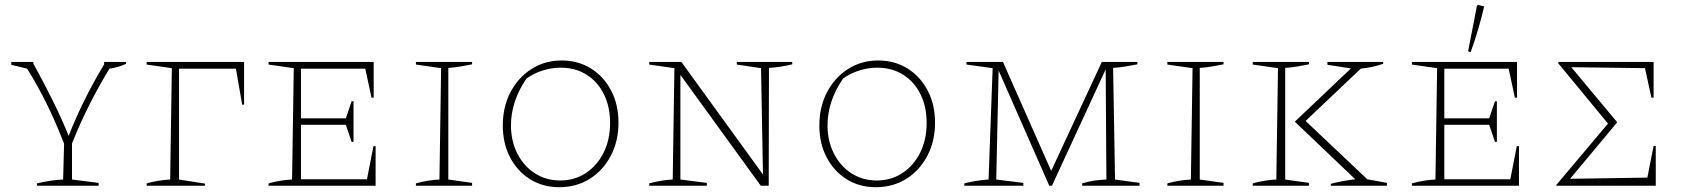

<svg xmlns="http://www.w3.org/2000/svg" viewBox="-20 -774 7025 800"><path d="M134 0V-10Q164 -17 191 -21Q218 -25 243 -26L247 -175Q214 -261 176 -338.5Q138 -416 93 -488L27 -504V-516H119V-509Q163 -429 200 -354.5Q237 -280 266 -208Q293 -277 330 -352.5Q367 -428 414 -506V-516H505V-508Q473 -493 436 -488Q390 -412 351 -334.5Q312 -257 280 -176V-26L391 -12V0Z M591 0V-10Q616 -17 641 -21Q666 -25 689 -26L696 -490L591 -505V-516H997V-338H989L963 -488H726V-26L834 -9V0Z M1536 -165H1545V0H1099V-10Q1124 -17 1149 -21Q1174 -25 1197 -26L1204 -490L1099 -505V-516H1537V-367H1528L1502 -488H1234V-281H1421L1445 -352H1453V-183H1445L1421 -254H1234V-27H1509Z M1713 0V-10Q1738 -17 1763 -21Q1788 -25 1811 -26L1818 -490L1713 -505V-516H1947V-506Q1927 -502 1901.5 -497.5Q1876 -493 1848 -491V-26L1947 -12V0Z M2310 6Q2242 6 2189 -27Q2136 -60 2105.5 -118Q2075 -176 2075 -251Q2075 -329 2107 -390Q2139 -451 2194.5 -486.5Q2250 -522 2320 -522Q2389 -522 2442.5 -488.5Q2496 -455 2526.5 -396.5Q2557 -338 2557 -263Q2557 -186 2525 -125Q2493 -64 2437.5 -29Q2382 6 2310 6ZM2314 -22Q2374 -22 2421 -53Q2468 -84 2495 -138Q2522 -192 2522 -262Q2522 -329 2496.5 -381Q2471 -433 2424.5 -462.5Q2378 -492 2316 -492Q2279 -492 2242 -480.5Q2205 -469 2174 -447Q2142 -401 2125.5 -351.5Q2109 -302 2109 -252Q2109 -187 2135.5 -134.5Q2162 -82 2208.5 -52Q2255 -22 2314 -22Z M3050 -516H3281V-506Q3253 -499 3231 -496Q3209 -493 3184 -491L3183 0H3150L2815 -462V-26L2925 -12V0H2685V-10Q2711 -17 2735.5 -21Q2760 -25 2783 -26L2790 -490L2685 -505V-516H2819L3159 -47L3151 -490L3050 -505Z M3629 6Q3561 6 3508 -27Q3455 -60 3424.5 -118Q3394 -176 3394 -251Q3394 -329 3426 -390Q3458 -451 3513.5 -486.5Q3569 -522 3639 -522Q3708 -522 3761.5 -488.5Q3815 -455 3845.5 -396.5Q3876 -338 3876 -263Q3876 -186 3844 -125Q3812 -64 3756.5 -29Q3701 6 3629 6ZM3633 -22Q3693 -22 3740 -53Q3787 -84 3814 -138Q3841 -192 3841 -262Q3841 -329 3815.5 -381Q3790 -433 3743.5 -462.5Q3697 -492 3635 -492Q3598 -492 3561 -480.5Q3524 -469 3493 -447Q3461 -401 3444.5 -351.5Q3428 -302 3428 -252Q3428 -187 3454.5 -134.5Q3481 -82 3527.5 -52Q3574 -22 3633 -22Z M4626 -26 4728 -12V0H4489V-10Q4515 -18 4540 -21.5Q4565 -25 4590 -26L4587 -485L4363 0H4352L4141 -480L4131 -26L4244 -12V0H3998V-10Q4050 -23 4099 -26L4116 -490L4007 -505V-516H4159L4360 -62L4571 -516H4719V-506Q4699 -502 4672.5 -497.5Q4646 -493 4618 -491Z M4844 0V-10Q4869 -17 4894 -21Q4919 -25 4942 -26L4949 -490L4844 -505V-516H5078V-506Q5058 -502 5032.5 -497.5Q5007 -493 4979 -491V-26L5078 -12V0Z M5200 0V-10Q5225 -17 5250 -21Q5275 -25 5298 -26L5305 -490L5200 -505V-516H5434V-506Q5414 -502 5388.5 -497.5Q5363 -493 5335 -491V-26L5434 -12V0ZM5525 0V-8Q5573 -21 5627 -27L5375 -267L5609 -489L5511 -504V-516H5743V-508Q5722 -501 5700 -496Q5678 -491 5650 -488L5420 -270L5677 -27L5759 -12V0Z M6300 -165H6309V0H5863V-10Q5888 -17 5913 -21Q5938 -25 5961 -26L5968 -490L5863 -505V-516H6301V-367H6292L6266 -488H5998V-281H6185L6209 -352H6217V-183H6209L6185 -254H5998V-27H6273ZM6108 -557 6097 -560 6134 -750 6138 -754 6164 -747Q6142 -652 6108 -557Z M6870 -166H6879V0H6465V-4L6680 -259L6473 -510V-516H6870V-367H6861L6834 -490L6527 -494L6718 -265V-264L6522 -29L6844 -34Z"/></svg>

Font: Piazzolla SC Thin
Style: Regular
Weight: 100
Designer: Juan Pablo del Peral
Foundry: Huerta Tipografica
Version: Version 1.330